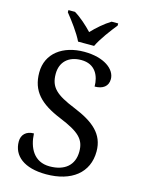

<svg xmlns="http://www.w3.org/2000/svg" viewBox="-137 -1010 818 1099"><g transform="rotate(15 272.0 -460.5)"><path d="M228 -771H323C344 -816 392 -880 423 -918V-931H384C346 -908 305 -872 275 -840C245 -872 205 -908 167 -931H128V-918C159 -880 207 -816 228 -771ZM247 10C397 10 493 -64 493 -191C493 -294 424 -350 307 -398C191 -445 152 -480 152 -560C152 -629 197 -674 274 -674C358 -674 386 -609 386 -547C434 -547 465 -569 465 -612C465 -670 397 -724 278 -724C152 -724 59 -657 59 -543C59 -433 119 -372 243 -321C360 -273 398 -238 398 -165C398 -84 344 -39 255 -39C161 -39 124 -115 120 -198C74 -198 48 -171 48 -131C48 -47 116 10 247 10Z"/></g></svg>

Font: Noto Serif Balinese
Style: Regular
Weight: 400
Designer: Monotype Design Team
Foundry: Monotype Imaging Inc.
Version: Version 2.005